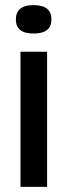

<svg xmlns="http://www.w3.org/2000/svg" viewBox="-20 -730 264 750"><path d="M60 0V-528H164V0ZM111 -599Q42 -599 42 -654Q42 -710 111 -710Q181 -710 181 -654Q181 -599 111 -599Z"/></svg>

Font: Bricolage Grotesque 10pt Condensed Medium
Style: Regular
Weight: 500
Width: 3
Designer: Mathieu Triay
Foundry: Atelier Triay
Version: Version 1.000; ttfautohint (v1.8.4.7-5d5b);gftools[0.9.32]